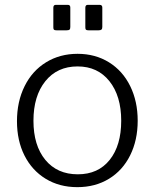

<svg xmlns="http://www.w3.org/2000/svg" viewBox="-20 -762 638 792"><path d="M50 -262Q50 -343 81.5 -406.5Q113 -470 170 -505Q227 -540 300 -540Q373 -540 429.5 -505Q486 -470 517 -407Q548 -344 548 -264Q548 -184 517 -121.5Q486 -59 429.5 -24.5Q373 10 299 10Q225 10 168.5 -24.5Q112 -59 81 -120.5Q50 -182 50 -262ZM480 -264Q480 -366 431.5 -427Q383 -488 300 -488Q216 -488 167 -427Q118 -366 118 -264Q118 -162 167 -102.5Q216 -43 301 -43Q385 -43 432.5 -102.5Q480 -162 480 -264ZM270 -651Q270 -643 267 -640Q264 -637 255 -637H213Q205 -637 202.5 -639.5Q200 -642 200 -649V-730Q200 -742 210 -742H260Q270 -742 270 -731ZM402 -651Q402 -643 398.5 -640Q395 -637 387 -637H345Q337 -637 334.5 -639.5Q332 -642 332 -649V-730Q332 -742 342 -742H391Q402 -742 402 -731Z"/></svg>

Font: Libre Franklin Light
Style: Regular
Weight: 300
Designer: Pablo Impallari, Rodrigo Fuenzalida
Foundry: Impallari Type
Version: Version 1.002; ttfautohint (v1.5)